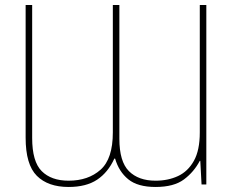

<svg xmlns="http://www.w3.org/2000/svg" viewBox="-20 -734 929 764"><path d="M253 10Q171 10 126.5 -34.5Q82 -79 82 -186V-714H108V-185Q108 -91 146 -53Q184 -15 253 -15Q331 -15 380 -58.5Q429 -102 429 -207V-714H455V-182Q455 -91 493 -53Q531 -15 599 -15Q649 -15 688.5 -33.5Q728 -52 751.5 -94Q775 -136 775 -207V-714H801V0H782L777 -94H775Q752 -50 712 -20Q672 10 599 10Q528 10 490.5 -20.5Q453 -51 438 -103H435Q410 -48 366.5 -19Q323 10 253 10Z"/></svg>

Font: Noto Sans SemiCondensed Thin
Style: Regular
Weight: 100
Width: 4
Designer: Monotype Design Team
Foundry: Monotype Imaging Inc.
Version: Version 2.013; ttfautohint (v1.8.4.7-5d5b)